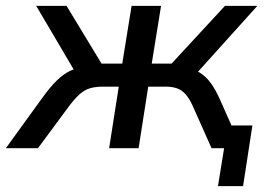

<svg xmlns="http://www.w3.org/2000/svg" viewBox="-61 -508 929 658"><path d="M686 130 707 0H664L677 -78H804L772 130ZM-41 0 85 -174Q111 -210 133 -231.5Q155 -253 177 -264Q199 -275 223 -278L205 -247L63 -488H167L287 -290H358L390 -488H491L459 -290H527L710 -488H821L604 -247L568 -276Q600 -273 622 -260Q644 -247 660.5 -224.5Q677 -202 691 -171L767 0H664L599 -146Q587 -172 574 -186Q561 -200 545 -205.5Q529 -211 507 -211H447L414 0H313L346 -211H291Q266 -211 247.5 -205.5Q229 -200 213 -186Q197 -172 177 -146L69 0Z"/></svg>

Font: Nunito Sans 12pt SemiBold
Style: Italic
Weight: 600
Italic angle: -9°
Designer: Vernon Adams
Foundry: Vernon Adams
Version: Version 3.101;gftools[0.9.27]